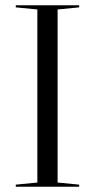

<svg xmlns="http://www.w3.org/2000/svg" viewBox="-20 -710 361 730"><path d="M40 -690H281V-682L199 -674V-16L281 -8V0H40V-8L122 -16V-674L40 -682Z"/></svg>

Font: Libre Caslon Display
Style: Regular
Weight: 400
Designer: Pablo Impallari, Rodrigo Fuenzalida
Foundry: Pablo Impallari, Rodrigo Fuenzalida
Version: Version 1.100; ttfautohint (v1.6) -l 8 -r 50 -G 200 -x 14 -D